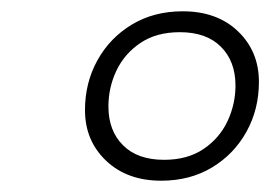

<svg xmlns="http://www.w3.org/2000/svg" viewBox="-20 -695 478 340"><path d="M303.5 -675Q364.5 -675 401.5 -639.5Q438.5 -604 438.5 -550Q438.5 -501.5 416.5 -461.8Q394.5 -422 355.5 -398.5Q316.5 -375 265.5 -375Q205 -375 167.8 -410.5Q130.5 -446 130.5 -500Q130.5 -548.5 152.5 -588.2Q174.5 -628 213.5 -651.5Q252.5 -675 303.5 -675ZM270.5 -412Q312 -412 340.2 -431Q368.5 -450 382.8 -480.2Q397 -510.5 397 -543.5Q397 -586.5 371.2 -612.2Q345.5 -638 298.5 -638Q257 -638 228.8 -619Q200.5 -600 186.2 -570Q172 -540 172 -506.5Q172 -463.5 197.8 -437.8Q223.5 -412 270.5 -412Z"/></svg>

Font: Newsreader 16pt
Style: Italic
Weight: 400
Italic angle: -17°
Designer: Hugues Gentile
Foundry: Production Type
Version: Version 1.003